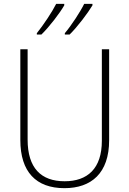

<svg xmlns="http://www.w3.org/2000/svg" viewBox="-20 -971 674 1001"><path d="M462 -943V-951H419C399 -910 352 -838 318 -798V-791H343C384 -831 438 -903 462 -943ZM315 -943V-951H273C252 -909 206 -840 172 -798V-791H196C238 -832 292 -903 315 -943ZM549 -240V-714H511V-237C511 -92 436 -26 317 -26C194 -26 124 -95 124 -243V-714H86V-241C86 -75 168 10 316 10C456 10 549 -68 549 -240Z"/></svg>

Font: Noto Sans Myanmar SemiCondensed ExtraLight
Style: Regular
Weight: 200
Width: 4
Designer: Monotype Design Team
Foundry: Monotype Imaging Inc.
Version: Version 2.107